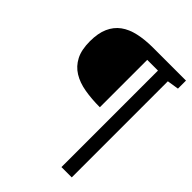

<svg xmlns="http://www.w3.org/2000/svg" viewBox="-215 -779 965 965"><g transform="rotate(45 267.5 -296.0)"><path d="M470.2 -604V79.1H397V-606.9H320.8V-270Q261.7 -270 212.2 -278.6Q162.6 -287.1 126.7 -309.3Q90.8 -331.5 70.8 -370.1Q50.8 -408.7 50.8 -469.2Q50.8 -526.4 67.9 -564.9Q85 -603.5 116.9 -627Q148.9 -650.4 194.8 -660.6Q240.7 -670.9 297.9 -670.9H532.2V-613.8Z"/></g></svg>

Font: Charis SIL Am
Style: Bold Italic
Weight: 700
Italic angle: -11°
Foundry: SIL International
Version: Version 5.000